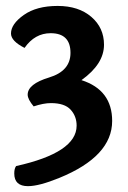

<svg xmlns="http://www.w3.org/2000/svg" viewBox="-20 -450 439 657"><path d="M75.7 187Q28.8 187 28.8 143.6Q28.8 126.5 35.2 118.2Q242.2 72.3 242.2 -20Q242.2 -52.2 221.7 -74.7Q201.2 -97.2 154.3 -97.2Q128.9 -97.2 95.2 -85.9Q74.7 -110.4 74.7 -126Q74.7 -162.6 147.9 -184.8Q221.2 -207 221.2 -269Q221.2 -336.4 153.3 -336.4Q99.1 -336.4 64 -286.1Q17.6 -309.6 17.6 -335.4Q17.6 -367.7 61.3 -398.7Q105 -429.7 177.2 -429.7Q249 -429.7 292.5 -392.3Q335.9 -355 335.9 -296.9Q335.9 -231 258.8 -175.8Q363.8 -142.1 363.8 -36.1Q363.8 85 183.1 158.7Q113.8 187 75.7 187Z"/></svg>

Font: ALMAS
Style: Bold
Weight: 700
Designer: ALMAS Font/ by Husham Jawad Kadhim, derived from the Bainsely font by/ Paul James MIller
Foundry: High-Logic / Made with FontCreator
Version: Version 1.411;September 19, 2021;FontCreator 14.0.0.2814 32-